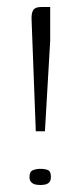

<svg xmlns="http://www.w3.org/2000/svg" viewBox="-20 -526 211 547"><path d="M82 -152 70 -469Q69 -488 74.5 -497Q80 -506 97 -506H123V-410L108 -152ZM64 -22Q64 -37 73.5 -41Q83 -45 95 -45Q108 -45 116.5 -41.5Q125 -38 125 -22Q125 -12 120.5 -7Q116 -2 109.5 -0.5Q103 1 95 1Q87 1 80.5 -0.5Q74 -2 69 -7Q64 -12 64 -22Z"/></svg>

Font: Genos Thin Light
Style: Regular
Weight: 300
Version: Version 1.010